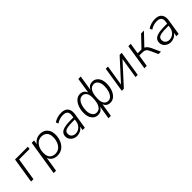

<svg xmlns="http://www.w3.org/2000/svg" viewBox="234 -1992 3459 3459"><g transform="rotate(-45 1963.5 -262.5)"><path d="M46 0 123 -485H450L442 -434H176L107 0Z M442 180 548 -485H608L595 -402Q623 -445 667 -469.5Q711 -494 768 -494Q854 -494 905.5 -438Q957 -382 957 -285Q957 -207 928.5 -140Q900 -73 846 -32.5Q792 8 714 8Q658 8 613 -18.5Q568 -45 548 -101L503 180ZM710 -43Q770 -43 811 -76Q852 -109 873.5 -164Q895 -219 895 -285Q895 -362 857 -402Q819 -442 752 -442Q693 -442 651.5 -409Q610 -376 589 -321Q568 -266 568 -200Q568 -123 605.5 -83Q643 -43 710 -43Z M1214 8Q1173 8 1137 -10Q1101 -28 1078.5 -60.5Q1056 -93 1056 -136Q1056 -212 1121.5 -245Q1187 -278 1331 -278H1402L1407 -313Q1418 -376 1392 -409Q1366 -442 1300 -442Q1210 -442 1135 -390L1115 -437Q1150 -463 1201.5 -478.5Q1253 -494 1305 -494Q1399 -494 1439 -440.5Q1479 -387 1464 -296L1417 0H1359L1371 -78Q1345 -34 1302 -13Q1259 8 1214 8ZM1225 -41Q1283 -41 1329.5 -80.5Q1376 -120 1388 -191L1394 -233H1345Q1260 -233 1211 -224.5Q1162 -216 1141.5 -195Q1121 -174 1121 -139Q1121 -90 1152.5 -65.5Q1184 -41 1225 -41Z M1839 180 1880 -77Q1858 -32 1825.5 -12Q1793 8 1750 8Q1680 8 1634.5 -47.5Q1589 -103 1589 -200Q1589 -279 1613 -345.5Q1637 -412 1681 -453Q1725 -494 1786 -494Q1830 -494 1862 -471Q1894 -448 1909 -407L1956 -705H2017L1971 -412Q1993 -455 2024.5 -474.5Q2056 -494 2099 -494Q2169 -494 2214 -438Q2259 -382 2259 -285Q2259 -206 2235.5 -139.5Q2212 -73 2167.5 -32.5Q2123 8 2062 8Q2019 8 1987.5 -13.5Q1956 -35 1941 -76L1900 180ZM2056 -43Q2101 -42 2133 -75.5Q2165 -109 2181.5 -164.5Q2198 -220 2198 -288Q2198 -330 2185 -365.5Q2172 -401 2148 -422Q2124 -443 2090 -444Q2038 -444 2007 -411Q1976 -378 1962.5 -322.5Q1949 -267 1949 -200Q1949 -123 1978 -83Q2007 -43 2056 -43ZM1758 -42Q1811 -41 1842 -74.5Q1873 -108 1886.5 -163.5Q1900 -219 1900 -286Q1900 -363 1871 -403Q1842 -443 1793 -443Q1747 -443 1715.5 -410Q1684 -377 1667 -321Q1650 -265 1650 -198Q1650 -155 1663.5 -119.5Q1677 -84 1701 -63Q1725 -42 1758 -42Z M2358 0 2435 -485H2491L2428 -90L2788 -485H2841L2764 0H2708L2771 -395L2411 0Z M2933 0 3010 -485H3071L3038 -276H3135L3335 -485H3407L3195 -262Q3219 -253 3240.5 -229Q3262 -205 3283 -161L3356 0H3294L3226 -149Q3205 -195 3180 -210.5Q3155 -226 3115 -226H3030L2994 0Z M3604 8Q3563 8 3527 -10Q3491 -28 3468.5 -60.5Q3446 -93 3446 -136Q3446 -212 3511.5 -245Q3577 -278 3721 -278H3792L3797 -313Q3808 -376 3782 -409Q3756 -442 3690 -442Q3600 -442 3525 -390L3505 -437Q3540 -463 3591.5 -478.5Q3643 -494 3695 -494Q3789 -494 3829 -440.5Q3869 -387 3854 -296L3807 0H3749L3761 -78Q3735 -34 3692 -13Q3649 8 3604 8ZM3615 -41Q3673 -41 3719.5 -80.5Q3766 -120 3778 -191L3784 -233H3735Q3650 -233 3601 -224.5Q3552 -216 3531.5 -195Q3511 -174 3511 -139Q3511 -90 3542.5 -65.5Q3574 -41 3615 -41Z"/></g></svg>

Font: Nunito Sans Light
Style: Italic
Weight: 300
Italic angle: -9°
Designer: Vernon Adams
Foundry: Vernon Adams
Version: Version 3.006; ttfautohint (v1.8.3)